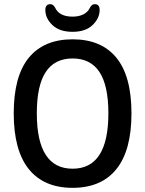

<svg xmlns="http://www.w3.org/2000/svg" viewBox="-20 -896 698 923"><path d="M329 7Q191 7 118.5 -83Q46 -173 46 -351Q46 -530 118.5 -618.5Q191 -707 329 -707Q467 -707 539.5 -618.5Q612 -530 612 -351Q612 -173 539.5 -83Q467 7 329 7ZM329 -85Q501 -85 501 -351Q501 -485 458 -550Q415 -615 329 -615Q243 -615 200 -550Q157 -485 157 -351Q157 -85 329 -85ZM329 -743Q266 -743 232 -775.5Q198 -808 198 -848Q198 -876 222 -876Q236 -876 245 -859Q265 -816 329 -816Q359 -816 381 -827Q403 -838 413 -860Q421 -876 436 -876Q459 -876 459 -848Q459 -808 425 -775.5Q391 -743 329 -743Z"/></svg>

Font: Asap Semi Condensed Medium
Style: Regular
Weight: 500
Width: 4
Designer: Pablo Cosgaya
Foundry: Omnibus-Type
Version: Version 3.001; ttfautohint (v1.8.4.7-5d5b)